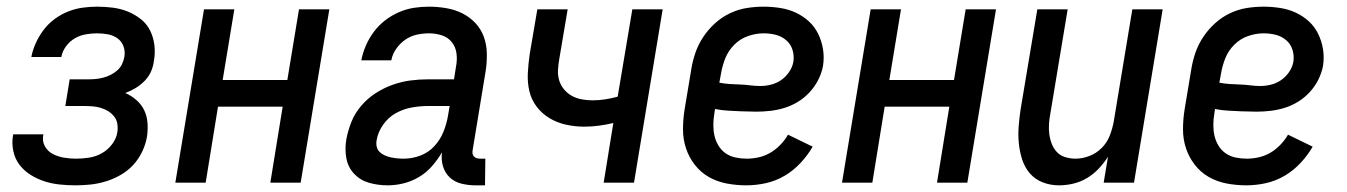

<svg xmlns="http://www.w3.org/2000/svg" viewBox="-20 -548 4040 576"><path d="M207 8Q183 8 159 5.5Q135 3 113.5 -4Q92 -11 72.5 -23Q53 -35 39 -53Q25 -71 20 -94.5Q15 -118 19 -142L20 -145H110V-144Q106 -125 114.5 -109.5Q123 -94 138.5 -86Q154 -78 172 -75Q190 -72 208 -72Q227 -72 247 -75Q267 -78 285 -88Q303 -98 316 -115Q329 -132 332 -151Q334 -164 332 -176.5Q330 -189 322.5 -198.5Q315 -208 304.5 -214.5Q294 -221 282 -224.5Q270 -228 257.5 -229Q245 -230 232 -230H176L189 -310H245Q256 -310 267 -311Q278 -312 289.5 -315Q301 -318 312 -323.5Q323 -329 332 -337Q341 -345 346 -355.5Q351 -366 353 -377Q356 -394 350.5 -409Q345 -424 332.5 -433Q320 -442 304 -445Q288 -448 271 -448Q255 -448 237.5 -445Q220 -442 204.5 -433Q189 -424 178 -409Q167 -394 164 -377H74Q78 -398 87.5 -419Q97 -440 111 -458.5Q125 -477 144 -491Q163 -505 184.5 -513.5Q206 -522 228 -525Q250 -528 271 -528Q295 -528 318.5 -525Q342 -522 363 -513.5Q384 -505 402 -491Q420 -477 430 -457Q440 -437 443 -414Q446 -391 442 -367Q440 -350 433.5 -334.5Q427 -319 414.5 -306Q402 -293 387 -284Q372 -275 356 -269Q374 -261 389 -248Q404 -235 412.5 -217.5Q421 -200 422.5 -179.5Q424 -159 421 -138Q417 -115 406.5 -93Q396 -71 380 -53.5Q364 -36 342.5 -23.5Q321 -11 298 -4Q275 3 252.5 5.5Q230 8 207 8Z M506 0 592 -520H683L648 -308H842L877 -520H968L882 0H791L828 -228H634L597 0Z M1143 8Q1114 8 1087.5 0.5Q1061 -7 1042.5 -26.5Q1024 -46 1019 -73.5Q1014 -101 1019 -130Q1024 -157 1034.5 -183Q1045 -209 1064 -231Q1083 -253 1107 -268.5Q1131 -284 1157.5 -293.5Q1184 -303 1210.5 -306.5Q1237 -310 1264 -310H1342L1348 -348Q1352 -368 1349.5 -387.5Q1347 -407 1335.5 -421.5Q1324 -436 1305.5 -442Q1287 -448 1267 -448Q1249 -448 1230.5 -444Q1212 -440 1196 -429Q1180 -418 1168.5 -401.5Q1157 -385 1154 -367H1064Q1068 -389 1077.5 -411Q1087 -433 1101.5 -452.5Q1116 -472 1135.5 -487Q1155 -502 1177 -511.5Q1199 -521 1221.5 -524.5Q1244 -528 1267 -528Q1293 -528 1319 -523.5Q1345 -519 1367 -508Q1389 -497 1406 -479Q1423 -461 1431.5 -437.5Q1440 -414 1440.5 -387.5Q1441 -361 1437 -335L1398 -98Q1397 -93 1397.5 -88Q1398 -83 1401.5 -79Q1405 -75 1410 -73.5Q1415 -72 1420 -72H1436L1435 8H1406Q1385 8 1364.5 3Q1344 -2 1329.5 -15.5Q1315 -29 1309 -49Q1303 -69 1306 -91Q1293 -69 1276 -49.5Q1259 -30 1237 -17Q1215 -4 1191 2Q1167 8 1143 8ZM1191 -72Q1216 -72 1240.5 -81Q1265 -90 1283 -109.5Q1301 -129 1310.5 -153Q1320 -177 1324 -201L1329 -230H1264Q1240 -230 1215 -225.5Q1190 -221 1167.5 -208.5Q1145 -196 1129.5 -174Q1114 -152 1110 -128Q1108 -118 1110 -108.5Q1112 -99 1118.5 -92.5Q1125 -86 1134 -82Q1143 -78 1152 -76Q1161 -74 1171 -73Q1181 -72 1191 -72Z M1791 0 1820 -179Q1799 -174 1777 -171Q1755 -168 1733 -168Q1705 -168 1678 -174Q1651 -180 1628.5 -193.5Q1606 -207 1590 -228Q1574 -249 1568 -275Q1562 -301 1563.5 -329Q1565 -357 1569 -385L1592 -520H1683L1658 -372Q1655 -355 1654 -338.5Q1653 -322 1657.5 -307Q1662 -292 1672 -280Q1682 -268 1695.5 -260.5Q1709 -253 1725 -250Q1741 -247 1758 -247Q1777 -247 1796 -250Q1815 -253 1833 -258L1877 -520H1968L1882 0Z M2219 8Q2189 8 2160 2.5Q2131 -3 2106.5 -17Q2082 -31 2064.5 -53.5Q2047 -76 2038 -103Q2029 -130 2029 -160Q2029 -190 2034 -221L2054 -341Q2058 -366 2066.5 -390.5Q2075 -415 2090 -437.5Q2105 -460 2125.5 -478.5Q2146 -497 2170.5 -508.5Q2195 -520 2220.5 -524Q2246 -528 2271 -528Q2296 -528 2321 -524Q2346 -520 2367.5 -510Q2389 -500 2406.5 -484Q2424 -468 2434.5 -446.5Q2445 -425 2449 -400.5Q2453 -376 2449 -350Q2445 -329 2435 -309Q2425 -289 2409.5 -272Q2394 -255 2374.5 -243Q2355 -231 2334 -224.5Q2313 -218 2291.5 -215.5Q2270 -213 2249 -213Q2238 -213 2228 -213.5Q2218 -214 2207 -214H2205Q2185 -215 2165 -216Q2145 -217 2125 -221L2123 -207Q2120 -190 2120 -173Q2120 -156 2123.5 -140.5Q2127 -125 2135.5 -111Q2144 -97 2157 -88Q2170 -79 2186.5 -75.5Q2203 -72 2220 -72Q2238 -72 2256 -76Q2274 -80 2290.5 -89.5Q2307 -99 2321 -113.5Q2335 -128 2344 -144L2418 -108Q2403 -82 2381.5 -59Q2360 -36 2333.5 -20.5Q2307 -5 2277.5 1.5Q2248 8 2219 8ZM2261 -290Q2277 -290 2293 -294Q2309 -298 2323 -307.5Q2337 -317 2347 -331.5Q2357 -346 2360 -362Q2363 -381 2357.5 -398.5Q2352 -416 2338.5 -427.5Q2325 -439 2307.5 -443.5Q2290 -448 2271 -448Q2248 -448 2224.5 -440Q2201 -432 2183 -414Q2165 -396 2156 -373.5Q2147 -351 2143 -327L2138 -300Q2153 -297 2168.5 -296Q2184 -295 2199.5 -294.5Q2215 -294 2230.5 -292Q2246 -290 2261 -290Z M2506 0 2592 -520H2683L2648 -308H2842L2877 -520H2968L2882 0H2791L2828 -228H2634L2597 0Z M3157 8Q3131 8 3108 -1Q3085 -10 3069.5 -28Q3054 -46 3046.5 -69.5Q3039 -93 3036.5 -118Q3034 -143 3036 -169Q3038 -195 3042 -221L3092 -520H3183L3131 -207Q3128 -192 3127 -176Q3126 -160 3128 -145Q3130 -130 3135.5 -116Q3141 -102 3151 -91.5Q3161 -81 3176 -76.5Q3191 -72 3207 -72Q3227 -72 3248 -80Q3269 -88 3285 -104Q3301 -120 3309 -140.5Q3317 -161 3321 -182L3377 -520H3468L3382 0H3291L3304 -78Q3292 -59 3276 -42Q3260 -25 3240.5 -13.5Q3221 -2 3199.5 3Q3178 8 3157 8Z M3719 8Q3689 8 3660 2.5Q3631 -3 3606.5 -17Q3582 -31 3564.5 -53.5Q3547 -76 3538 -103Q3529 -130 3529 -160Q3529 -190 3534 -221L3554 -341Q3558 -366 3566.5 -390.5Q3575 -415 3590 -437.5Q3605 -460 3625.5 -478.5Q3646 -497 3670.5 -508.5Q3695 -520 3720.5 -524Q3746 -528 3771 -528Q3796 -528 3821 -524Q3846 -520 3867.5 -510Q3889 -500 3906.5 -484Q3924 -468 3934.5 -446.5Q3945 -425 3949 -400.5Q3953 -376 3949 -350Q3945 -329 3935 -309Q3925 -289 3909.5 -272Q3894 -255 3874.5 -243Q3855 -231 3834 -224.5Q3813 -218 3791.5 -215.5Q3770 -213 3749 -213Q3738 -213 3728 -213.5Q3718 -214 3707 -214H3705Q3685 -215 3665 -216Q3645 -217 3625 -221L3623 -207Q3620 -190 3620 -173Q3620 -156 3623.5 -140.5Q3627 -125 3635.5 -111Q3644 -97 3657 -88Q3670 -79 3686.5 -75.5Q3703 -72 3720 -72Q3738 -72 3756 -76Q3774 -80 3790.5 -89.5Q3807 -99 3821 -113.5Q3835 -128 3844 -144L3918 -108Q3903 -82 3881.5 -59Q3860 -36 3833.5 -20.5Q3807 -5 3777.5 1.5Q3748 8 3719 8ZM3761 -290Q3777 -290 3793 -294Q3809 -298 3823 -307.5Q3837 -317 3847 -331.5Q3857 -346 3860 -362Q3863 -381 3857.5 -398.5Q3852 -416 3838.5 -427.5Q3825 -439 3807.5 -443.5Q3790 -448 3771 -448Q3748 -448 3724.5 -440Q3701 -432 3683 -414Q3665 -396 3656 -373.5Q3647 -351 3643 -327L3638 -300Q3653 -297 3668.5 -296Q3684 -295 3699.5 -294.5Q3715 -294 3730.5 -292Q3746 -290 3761 -290Z"/></svg>

Font: Iosevka SS18 Medium
Style: Italic
Weight: 500
Italic angle: -9°
Monospace: yes
Designer: Belleve Invis
Foundry: Belleve Invis
Version: Version 25.1.1; ttfautohint (v1.8.4)